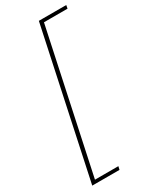

<svg xmlns="http://www.w3.org/2000/svg" viewBox="-235 -774 863 1062"><g transform="rotate(-30 196.0 -242.5)"><path d="M17 226 217 -711H242L42 226ZM27 226 29 205H196L191 226ZM222 -690 224 -711H392L388 -690Z"/></g></svg>

Font: Ysabeau Office Thin
Style: Italic
Weight: 250
Italic angle: -12°
Designer: Christian Thalmann (Catharsis Fonts)
Version: Version 2.001;gftools[0.9.30]; featfreeze: tnum,lnum,ss02